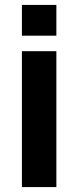

<svg xmlns="http://www.w3.org/2000/svg" viewBox="-20 -760 318 780"><path d="M69 -552V0H209V-552ZM69 -615H209V-740H69Z"/></svg>

Font: Malmofest SemiBold
Style: Regular
Weight: 600
Designer: Jonny Pinhorn (Poppins), Kolossal
Version: Version 1.004;Glyphs 3.1.2 (3151)